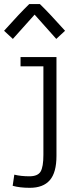

<svg xmlns="http://www.w3.org/2000/svg" viewBox="-42 -754 365 918"><path d="M123.5 -684.1 19.5 -567.9 -22.5 -606.9Q53.2 -691.4 97.7 -734.4H148.9Q193.4 -691.4 269 -606.9L227.1 -567.9ZM98.6 88.9Q138.7 88.9 152.1 66.4Q165.5 43.9 165.5 -13.7V-437H56.2V-481H228V-8.8Q228 70.8 196.3 107.4Q164.6 144 100.6 144Q52.2 144 18.6 134.3L26.4 81.1Q58.1 88.9 98.6 88.9Z"/></svg>

Font: Anaheim
Style: Regular
Weight: 400
Designer: vernon adams
Foundry: vernon adams
Version: Version 1.002; ttfautohint (v0.93.5-3d13) -l 8 -r 50 -G 200 